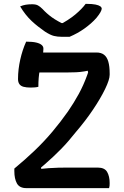

<svg xmlns="http://www.w3.org/2000/svg" viewBox="-20 -971 640 991"><path d="M543 0H116Q81 0 67.5 -24Q54 -48 54 -88V-101Q111 -148 160 -195Q209 -242 251 -292Q293 -342 331 -396Q346 -418 360 -440.5Q374 -463 386.5 -486Q399 -509 409.5 -532.5Q420 -556 429 -580.5Q438 -605 446 -629L440 -572L428 -629L460 -611Q436 -606 415 -602.5Q394 -599 373 -598Q352 -597 327 -597H161Q144 -597 133 -607.5Q122 -618 116.5 -634.5Q111 -651 110.5 -668.5Q110 -686 114 -700H478Q502 -700 517 -688.5Q532 -677 539 -653Q546 -629 546 -592V-585Q546 -560 522.5 -511.5Q499 -463 460 -405Q421 -347 372 -290Q353 -266 334 -244Q315 -222 295 -201.5Q275 -181 254.5 -162Q234 -143 213 -124.5Q192 -106 170 -88L190 -131L194 -82L166 -97Q203 -101 231 -103Q259 -105 282 -105.5Q305 -106 327 -106H485Q520 -106 533 -83.5Q546 -61 546 -26Q546 -18 545.5 -12Q545 -6 543 0ZM178 -523Q171 -521 160.5 -520Q150 -519 139 -519Q116 -519 101.5 -523Q87 -527 80 -537Q73 -547 73 -563Q73 -589 76 -614Q79 -639 84.5 -663.5Q90 -688 97.5 -711Q105 -734 115 -756Q147 -756 166.5 -751.5Q186 -747 195.5 -738.5Q205 -730 204 -718Q204 -697 198 -670Q192 -643 185 -607.5Q178 -572 178 -523ZM339 -781Q332 -781 325.5 -781Q319 -781 312.5 -781Q306 -781 300 -781Q277 -781 258.5 -785.5Q240 -790 212 -808Q195 -820 177.5 -833.5Q160 -847 143.5 -862.5Q127 -878 112 -897Q97 -916 84 -938Q98 -944 112.5 -946.5Q127 -949 146 -949Q165 -949 176 -943Q187 -937 199 -925Q221 -901 248 -881.5Q275 -862 324 -839L267 -852Q284 -852 301 -852Q318 -852 335 -852L278 -838Q334 -867 368.5 -896Q403 -925 422 -951H428Q456 -951 473 -947.5Q490 -944 497.5 -938.5Q505 -933 505 -926Q505 -920 498.5 -908Q492 -896 478 -879Q465 -864 449 -850Q433 -836 415.5 -823.5Q398 -811 379 -800.5Q360 -790 339 -781Z"/></svg>

Font: Recursive Casual Medium
Style: Regular
Weight: 500
Version: Version 1.047